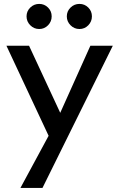

<svg xmlns="http://www.w3.org/2000/svg" viewBox="-20 -723 607 978"><path d="M84 234.4 267.6 -105.5 440.4 -490.2H554.7L196.3 234.4ZM235.4 -14.6 12.7 -490.2H127.9L315.4 -86.9ZM384.8 -575.2Q358.4 -575.2 339.4 -594.2Q320.3 -613.3 320.3 -639.6Q320.3 -666 339.4 -684.6Q358.4 -703.1 384.8 -703.1Q411.1 -703.1 429.7 -684.6Q448.2 -666 448.2 -639.6Q448.2 -613.3 429.7 -594.2Q411.1 -575.2 384.8 -575.2ZM179.7 -575.2Q153.3 -575.2 134.3 -594.2Q115.2 -613.3 115.2 -639.6Q115.2 -666 134.3 -684.6Q153.3 -703.1 179.7 -703.1Q206.1 -703.1 224.6 -684.6Q243.2 -666 243.2 -639.6Q243.2 -613.3 224.6 -594.2Q206.1 -575.2 179.7 -575.2Z"/></svg>

Font: Sen Medium
Style: Regular
Weight: 500
Designer: Kosal Sen, Philatype
Foundry: Philatype
Version: Version 2.000;gftools[0.9.31]